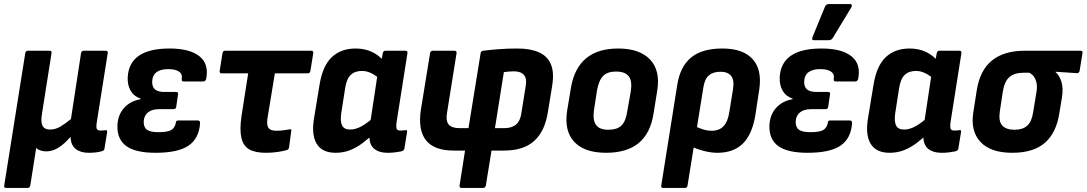

<svg xmlns="http://www.w3.org/2000/svg" viewBox="-25 -745 5376 950"><path d="M6 185Q-7 185 -4 172L100 -482Q102 -494 114 -494H220Q232 -494 230 -482L182 -178Q176 -139 186 -121.5Q196 -104 223 -104Q250 -104 276 -120Q302 -136 326 -156L376 -482Q378 -494 391 -494H498Q510 -494 508 -482L454 -141Q450 -115 454 -107Q458 -99 473 -99Q480 -99 486 -99.5Q492 -100 497 -101Q506 -102 505 -91L492 -10Q491 -5 488 -1.5Q485 2 476 4Q461 8 446 9.5Q431 11 414 11Q374 11 350 -7.5Q326 -26 324 -67H323Q296 -35 266 -15.5Q236 4 204 4Q188 4 175 -0.5Q162 -5 154 -13L125 172Q123 185 111 185Z M745 11Q645 11 599.5 -22.5Q554 -56 556 -124Q558 -176 588.5 -210.5Q619 -245 670 -254L671 -257Q638 -268 621.5 -296Q605 -324 607 -364Q611 -434 662.5 -469.5Q714 -505 814 -505Q914 -505 962 -466.5Q1010 -428 995 -354Q991 -342 981 -342H884Q873 -342 874 -353Q879 -378 861 -390.5Q843 -403 807 -403Q769 -403 749 -387.5Q729 -372 728 -342Q727 -316 741.5 -303Q756 -290 789 -290H846Q858 -290 856 -279L847 -217Q846 -205 833 -205H764Q728 -205 708 -189.5Q688 -174 686 -145Q685 -116 701.5 -103.5Q718 -91 759 -91Q804 -91 822 -101.5Q840 -112 845 -137Q845 -149 857 -149H954Q965 -149 965 -136Q960 -60 908 -24.5Q856 11 745 11Z M1290 11Q1239 11 1209 -5.5Q1179 -22 1169.5 -62.5Q1160 -103 1170 -171L1203 -382H1072Q1060 -382 1062 -395L1076 -482Q1078 -494 1089 -494H1514Q1527 -494 1525 -482L1511 -395Q1509 -382 1497 -382H1335L1298 -157Q1294 -126 1303.5 -112Q1313 -98 1342 -98Q1361 -98 1378.5 -100.5Q1396 -103 1409 -105Q1419 -108 1416 -96L1405 -15Q1404 -10 1401.5 -7Q1399 -4 1393 -2Q1375 3 1348 7Q1321 11 1290 11Z M1636 11Q1569 11 1542 -33.5Q1515 -78 1529 -161L1556 -325Q1571 -419 1616.5 -462Q1662 -505 1735 -505Q1779 -505 1814.5 -488.5Q1850 -472 1875 -442L1860 -348Q1838 -370 1814 -382Q1790 -394 1766 -394Q1731 -394 1710.5 -374.5Q1690 -355 1683 -310L1663 -182Q1658 -143 1668 -123.5Q1678 -104 1708 -104Q1735 -104 1764.5 -120.5Q1794 -137 1832 -171L1829 -88Q1799 -60 1769.5 -37.5Q1740 -15 1707 -2Q1674 11 1636 11ZM1895 11Q1844 11 1820.5 -14.5Q1797 -40 1805 -93L1809 -115L1807 -138L1847 -403L1861 -438L1869 -482Q1871 -494 1883 -494H1981Q1993 -494 1991 -482L1937 -139Q1934 -113 1938.5 -106Q1943 -99 1956 -99Q1963 -99 1969 -99.5Q1975 -100 1981 -101Q1991 -104 1989 -91L1976 -11Q1975 1 1960 4Q1945 7 1929 9Q1913 11 1895 11Z M2259 185Q2247 185 2249 172L2276 0H2219Q2124 0 2083.5 -50Q2043 -100 2057 -199L2103 -482Q2105 -494 2118 -494H2223Q2236 -494 2234 -482L2187 -188Q2180 -146 2195.5 -128.5Q2211 -111 2248 -111H2293L2353 -481Q2354 -492 2366 -494Q2397 -498 2440.5 -501.5Q2484 -505 2535 -505Q2599 -505 2641 -486.5Q2683 -468 2700.5 -427.5Q2718 -387 2707 -320L2686 -191Q2671 -95 2618 -47.5Q2565 0 2469 0H2407L2379 172Q2377 185 2365 185ZM2424 -111H2471Q2508 -111 2529 -129.5Q2550 -148 2555 -187L2576 -318Q2583 -356 2567.5 -374Q2552 -392 2519 -392Q2505 -392 2492.5 -391Q2480 -390 2468 -388Z M2974 11Q2867 11 2816.5 -43Q2766 -97 2781 -196L2800 -311Q2833 -505 3034 -505Q3139 -505 3191 -451Q3243 -397 3227 -297L3209 -185Q3194 -86 3135.5 -37.5Q3077 11 2974 11ZM2985 -103Q3029 -103 3050.5 -124.5Q3072 -146 3079 -197L3096 -292Q3104 -344 3086 -367.5Q3068 -391 3023 -391Q2981 -391 2959.5 -369.5Q2938 -348 2929 -298L2914 -201Q2907 -151 2924 -127Q2941 -103 2985 -103Z M3257 185Q3244 185 3247 172L3326 -325Q3340 -415 3394 -460Q3448 -505 3549 -505Q3651 -505 3698.5 -453Q3746 -401 3732 -304L3713 -179Q3698 -82 3651.5 -35.5Q3605 11 3525 11Q3491 11 3454.5 1Q3418 -9 3393 -22L3407 -125Q3427 -113 3451 -105.5Q3475 -98 3496 -98Q3534 -98 3555.5 -121Q3577 -144 3584 -193L3602 -304Q3609 -349 3592.5 -369.5Q3576 -390 3540 -390Q3503 -390 3482 -371.5Q3461 -353 3455 -311L3377 172Q3375 185 3364 185Z M3971 11Q3871 11 3825.5 -22.5Q3780 -56 3782 -124Q3784 -176 3814.5 -210.5Q3845 -245 3896 -254L3897 -257Q3864 -268 3847.5 -296Q3831 -324 3833 -364Q3837 -434 3888.5 -469.5Q3940 -505 4040 -505Q4140 -505 4188 -466.5Q4236 -428 4221 -354Q4217 -342 4207 -342H4110Q4099 -342 4100 -353Q4105 -378 4087 -390.5Q4069 -403 4033 -403Q3995 -403 3975 -387.5Q3955 -372 3954 -342Q3953 -316 3967.5 -303Q3982 -290 4015 -290H4072Q4084 -290 4082 -279L4073 -217Q4072 -205 4059 -205H3990Q3954 -205 3934 -189.5Q3914 -174 3912 -145Q3911 -116 3927.5 -103.5Q3944 -91 3985 -91Q4030 -91 4048 -101.5Q4066 -112 4071 -137Q4071 -149 4083 -149H4180Q4191 -149 4191 -136Q4186 -60 4134 -24.5Q4082 11 3971 11ZM4001 -546Q3995 -546 3994 -550.5Q3993 -555 3995 -561L4057 -712Q4060 -719 4065 -722Q4070 -725 4077 -725H4180Q4188 -725 4189.5 -720Q4191 -715 4187 -708L4096 -558Q4089 -546 4075 -546Z M4377 11Q4310 11 4283 -33.5Q4256 -78 4270 -161L4297 -325Q4312 -419 4357.5 -462Q4403 -505 4476 -505Q4520 -505 4555.5 -488.5Q4591 -472 4616 -442L4601 -348Q4579 -370 4555 -382Q4531 -394 4507 -394Q4472 -394 4451.5 -374.5Q4431 -355 4424 -310L4404 -182Q4399 -143 4409 -123.5Q4419 -104 4449 -104Q4476 -104 4505.5 -120.5Q4535 -137 4573 -171L4570 -88Q4540 -60 4510.5 -37.5Q4481 -15 4448 -2Q4415 11 4377 11ZM4636 11Q4585 11 4561.5 -14.5Q4538 -40 4546 -93L4550 -115L4548 -138L4588 -403L4602 -438L4610 -482Q4612 -494 4624 -494H4722Q4734 -494 4732 -482L4678 -139Q4675 -113 4679.5 -106Q4684 -99 4697 -99Q4704 -99 4710 -99.5Q4716 -100 4722 -101Q4732 -104 4730 -91L4717 -11Q4716 1 4701 4Q4686 7 4670 9Q4654 11 4636 11Z M4984 11Q4876 11 4826 -43Q4776 -97 4791 -190L4808 -299Q4824 -398 4883.5 -446Q4943 -494 5046 -494H5321Q5333 -494 5331 -482L5317 -395Q5314 -382 5303 -383L5198 -390V-388Q5216 -373 5226.5 -341.5Q5237 -310 5229 -260L5216 -182Q5201 -87 5144.5 -38Q5088 11 4984 11ZM4995 -103Q5035 -103 5057.5 -123Q5080 -143 5087 -190L5102 -282Q5108 -313 5104 -333Q5100 -353 5091 -365.5Q5082 -378 5068 -385H5036Q4996 -385 4971 -365Q4946 -345 4937 -293L4922 -193Q4915 -145 4934 -124Q4953 -103 4995 -103Z"/></svg>

Font: Sofia Sans Semi Condensed ExtraBold
Style: Italic
Weight: 800
Italic angle: -9°
Version: Version 4.100